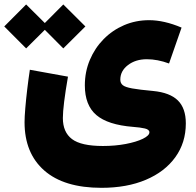

<svg xmlns="http://www.w3.org/2000/svg" viewBox="-87 -645 902 883"><path d="M748 -518.1 690.4 -353Q637.2 -372.6 588.4 -372.6Q536.6 -372.6 501.5 -345.7Q466.3 -318.8 466.3 -278.8Q466.3 -262.7 477.5 -253.4Q488.8 -244.1 521.2 -238.3Q553.7 -232.4 617.2 -226.6Q694.3 -219.2 731 -183.1Q767.6 -147 767.6 -77.6Q767.6 11.2 719.2 78.1Q670.9 145 583.7 181.9Q496.6 218.8 379.4 218.8Q207.5 218.8 116.7 139.2Q25.9 59.6 25.9 -83Q25.9 -106.4 29.3 -147.2Q32.7 -188 38.3 -235.1Q43.9 -282.2 50.3 -324.2L225.6 -292.5Q202.1 -156.7 202.1 -102.1Q202.1 -37.1 244.1 -5.4Q286.1 26.4 386.2 26.4Q442.9 26.4 491.5 17.1Q540 7.8 570.1 -6.8Q600.1 -21.5 600.1 -36.6Q600.1 -49.3 579.1 -54.2Q558.1 -59.1 524.9 -61.5Q408.7 -70.8 356 -116Q303.2 -161.1 303.2 -252.4Q303.2 -314.9 326.2 -369.4Q349.1 -423.8 389.4 -464.8Q429.7 -505.9 483.4 -529.1Q537.1 -552.2 598.6 -552.2Q667.5 -552.2 748 -518.1ZM-67.4 -523.4 33.2 -624.5 119.1 -539.1 204.1 -624.5 305.7 -523.4 204.1 -422.4 119.1 -507.8 33.2 -422.4Z"/></svg>

Font: Estedad-FD Black
Style: Regular
Weight: 900
Designer: Amin Abedi
Version: Version 7.3